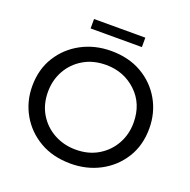

<svg xmlns="http://www.w3.org/2000/svg" viewBox="-147 -995 1135 1147"><g transform="rotate(20 420.0 -422.0)"><path d="M421 8Q308 8 224.5 -40.5Q141 -89 94.5 -170.5Q48 -252 48 -350Q48 -457 98.5 -537.5Q149 -618 233.5 -663Q318 -708 421 -708Q533 -708 616 -660Q699 -612 745.5 -530.5Q792 -449 792 -350Q792 -242 741.5 -161.5Q691 -81 607 -36.5Q523 8 421 8ZM421 -81Q502 -81 563 -117.5Q624 -154 658 -215Q692 -276 692 -350Q692 -470 613 -544.5Q534 -619 421 -619Q339 -619 277.5 -582.5Q216 -546 182 -485Q148 -424 148 -350Q148 -269 185 -208.5Q222 -148 284 -114.5Q346 -81 421 -81ZM584 -792H258V-852H584Z"/></g></svg>

Font: Argentum Novus
Style: Regular
Weight: 400
Designer: Julieta Ulanovsky
Foundry: Julieta Ulanovsky
Version: Version 7.20;July 27, 2021;FontCreator 13.0.0.2683 64-bit